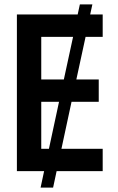

<svg xmlns="http://www.w3.org/2000/svg" viewBox="-20 -780 540 875"><path d="M57 0H181L165 75H222L238 0H448V-102H260L306 -316H430V-418H328L370 -612H448V-714H391L401 -760H344L334 -714H57ZM168 -418V-612H313L271 -418ZM168 -102V-316H249L203 -102Z"/></svg>

Font: Noto Sans Mono ExtraCondensed SemiBold
Style: Regular
Weight: 600
Width: 2
Designer: Monotype Design Team
Foundry: Monotype Imaging Inc.
Version: Version 2.014